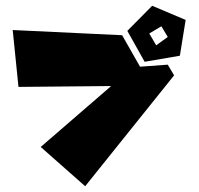

<svg xmlns="http://www.w3.org/2000/svg" viewBox="-20 -645 688 665"><path d="M521 -488 497 -529 539 -554 561 -517ZM421 -538 481 -431 603 -452 623 -576 507 -625ZM583 -384 561 -421 465 -414 403 -523 24 -541 44 -344 365 -347 121 -136 275 0Z"/></svg>

Font: Super Mario
Style: Regular
Weight: 400
Version: Version 1.0